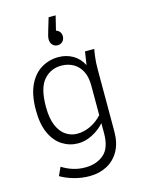

<svg xmlns="http://www.w3.org/2000/svg" viewBox="-138 -835 831 1109"><g transform="rotate(-15 278.0 -281.0)"><path d="M55 -255Q55 -347 83 -405Q111 -463 157.5 -490.5Q204 -518 259 -518Q306 -518 344.5 -496Q383 -474 405 -431L417 -510H472L466 -471Q463 -449 462 -431Q461 -413 461 -388V-20Q461 50 434 97.5Q407 145 361 169Q315 193 257 193Q211 193 166 180.5Q121 168 85 147L108 97Q140 117 174 127.5Q208 138 246 138Q314 138 357.5 100.5Q401 63 401 -25V-85Q371 -51 328.5 -29Q286 -7 243 -7Q192 -7 149 -34Q106 -61 80.5 -116Q55 -171 55 -255ZM116 -260Q116 -189 135 -145.5Q154 -102 185 -82Q216 -62 251 -62Q292 -62 331 -80.5Q370 -99 401 -133V-310Q401 -362 383 -396.5Q365 -431 333.5 -448.5Q302 -466 263 -466Q199 -466 157.5 -418.5Q116 -371 116 -260ZM232 -631Q232 -641 235 -653Q238 -665 244 -685L265 -755H307L286 -669Q300 -665 308 -654Q316 -643 316 -628Q316 -610 304.5 -597.5Q293 -585 274 -585Q256 -585 244 -598Q232 -611 232 -631Z"/></g></svg>

Font: Radio Canada Light
Style: Regular
Weight: 300
Designer: Charles Daoud, Etienne Aubert Bonn, Alexandre Saumier Demers, Jacques Le Bailly
Foundry: Radio-Canada
Version: Version 2.104;gftools[0.9.28.dev5+ged2979d]